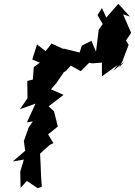

<svg xmlns="http://www.w3.org/2000/svg" viewBox="-20 -953 707 1006"><path d="M603 -598 621 -631 654 -718 627 -762 633 -730 667 -781 625 -878 661 -866 600 -933 537 -861 514 -911 491 -874 518 -827 497 -796 483 -682 459 -739 409 -714 397 -678 311 -699 315 -695 250 -725 219 -685 174 -720 149 -641 189 -625 157 -601 152 -536 123 -529 124 -438 85 -381 166 -410 121 -312 152 -317 130 -285 105 -214 112 -163 47 -107 105 -117 86 -53 88 31 121 -5 177 33 199 26 195 -33C194 -72 192 -110 190 -148L241 -194L260 -203L232 -249L283 -290L263 -370L235 -396L313 -456L247 -485L275 -517L313 -573L327 -583L351 -609L403 -580L447 -624L464 -621L514 -625V-553L597 -613L572 -581L632 -631Z"/></svg>

Font: Asimov Aggro
Style: CondIt
Weight: 500
Designer: Google
Version: Version 2.000980; 2014